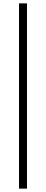

<svg xmlns="http://www.w3.org/2000/svg" viewBox="-20 -852 270 1139"><path d="M140.1 267.1H92.8V-832H140.1Z"/></svg>

Font: Junction Light
Style: Regular
Weight: 300
Designer: Caroline Hadilaksono
Foundry: Caroline Hadilaksono
Version: Version 1.002